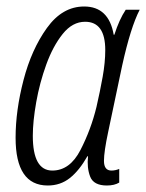

<svg xmlns="http://www.w3.org/2000/svg" viewBox="-20 -561 450 591"><path d="M249 -80H251Q247 -45 257.5 -17.5Q268 10 309 10Q332 10 347 1V-41Q335 -36 323 -36Q300 -36 300 -66Q300 -94 313 -155L356 -359Q382 -477 410 -531H367Q347 -501 332 -454H330Q315 -541 239 -541Q172 -541 124.5 -475Q77 -409 52.5 -315Q28 -221 28 -137Q28 10 127 10Q166 10 195 -13Q224 -36 249 -80ZM81 -143Q81 -187 91.5 -246.5Q102 -306 122.5 -362.5Q143 -419 173 -456.5Q203 -494 242 -494Q304 -494 304 -407Q304 -369 296 -324.5Q288 -280 277 -232Q260 -162 227.5 -99Q195 -36 141 -36Q81 -36 81 -143Z"/></svg>

Font: Noto Sans Display Condensed Light
Style: Italic
Weight: 300
Width: 3
Designer: Monotype Design team
Foundry: Monotype Imaging Inc.
Version: 1.000